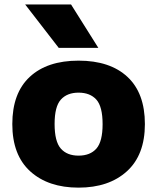

<svg xmlns="http://www.w3.org/2000/svg" viewBox="-20 -828 702 858"><path d="M331 10.5Q195.5 10.5 115.2 -62.2Q35 -135 35 -273.5Q35 -412 113 -484.5Q191 -557 331 -557Q471.5 -557 549.5 -484.5Q627.5 -412 627.5 -273.5Q627.5 -135.5 547 -62.5Q466.5 10.5 331 10.5ZM331 -132.5Q383 -132.5 410.8 -164Q438.5 -195.5 438.5 -273Q438.5 -352 410.5 -383Q382.5 -414 331 -414Q280 -414 252 -383Q224 -352 224 -274Q224 -195.5 251.8 -164Q279.5 -132.5 331 -132.5ZM242.5 -614 92.5 -808H297.5L419.5 -614Z"/></svg>

Font: Encode Sans Semi Expanded ExtraBold
Style: Regular
Weight: 800
Width: 6
Designer: Multiple Designers
Foundry: Impallari Type
Version: Version 3.000; ttfautohint (v1.8.3) -l 8 -r 50 -G 200 -x 14 